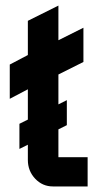

<svg xmlns="http://www.w3.org/2000/svg" viewBox="-20 -670 335 690"><path d="M189.9 -105H294.9V0H169.9Q132.8 0 106.4 -27.8Q80.1 -55.7 80.1 -95.2V-149.9L49.8 -134.8V-225.1L80.1 -240.2V-349.1L15.1 -314.9V-438L80.1 -472.2V-595.2L189.9 -649.9V-525.4L279.8 -570.3V-447.3L189.9 -402.3V-294.9L220.2 -310.1V-220.2L189.9 -205.1Z"/></svg>

Font: Horta
Style: Regular
Weight: 600
Width: 3
Version: Version 0.11